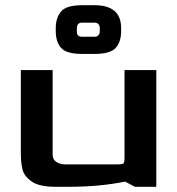

<svg xmlns="http://www.w3.org/2000/svg" viewBox="-20 -717 680 737"><path d="M60 -128V-448H182V-126Q181 -106 195.5 -96Q210 -86 230 -86H428Q444 -86 449.5 -87.5Q455 -89 456.5 -94.5Q458 -100 458 -116V-448H580V0H498L460 -20Q364 0 243 0H192Q131 0 102 -20Q73 -40 66.5 -66Q60 -92 60 -128ZM194 -598V-609Q194 -648 214 -672.5Q234 -697 296 -697H343Q445 -697 445 -609V-598Q445 -556 424 -533Q403 -510 343 -510H296Q235 -510 214.5 -533Q194 -556 194 -598ZM343 -576Q353 -576 358 -582Q363 -588 363 -596V-610Q363 -618 358 -624Q353 -630 343 -630H295Q284 -630 279.5 -624Q275 -618 275 -610V-596V-595Q275 -576 295 -576Z"/></svg>

Font: Gold
Style: Regular
Weight: 400
Designer: jaiki
Version: Version 1.000